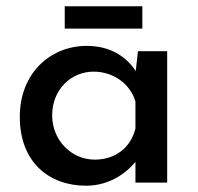

<svg xmlns="http://www.w3.org/2000/svg" viewBox="-20 -581 631 611"><path d="M186 -561V-490H433V-561ZM254 10C334 10 388 -37 411 -66V0H512V-418H419L412 -355C383 -399 333 -435 256 -435C141 -435 43 -349 43 -209C43 -65 136 10 254 10ZM281 -73C208 -73 146 -134 146 -214C146 -296 206 -353 278 -353C342 -353 395 -313 411 -258V-172C396 -111 347 -73 281 -73Z"/></svg>

Font: Reem Kufi
Style: Regular
Weight: 400
Designer: Khaled Hosny
Version: Version 0.007